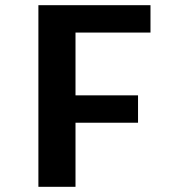

<svg xmlns="http://www.w3.org/2000/svg" viewBox="-20 -720 690 740"><path d="M128 0V-700H560V-594.5H271V-352.5H512V-247H271V0Z"/></svg>

Font: Trispace SemiBold
Style: Regular
Weight: 600
Designer: Tyler Finck
Foundry: Etcetera Type Company
Version: Version 1.210; ttfautohint (v1.8.3)